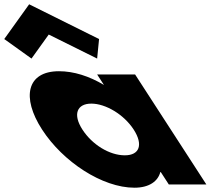

<svg xmlns="http://www.w3.org/2000/svg" viewBox="-339 -860 1042 895"><path d="M-319.2 -678 -192.2 -587 -111.8 -699 113.8 -587 122.8 -678 -203.1 -840ZM-142.8 -256C-240 -406 -214 -528 -64 -528C5 -528 76.9 -505 145.5 -464L113.7 -513H290.7L623 0H448L410.4 -58H408.4C397.6 -16 357.7 15 287.7 15C137.7 15 -45.7 -106 -142.8 -256ZM45.2 -256C90.5 -186 170.9 -136 242.9 -136C311.9 -136 329.5 -186 284.2 -256C238.2 -327 152.8 -377 86.8 -377C19.8 -377 -0.8 -327 45.2 -256Z"/></svg>

Font: Hussar
Style: BdOpOblSeven
Weight: 700
Foundry: Cannot Into Space Fonts
Version: Version 2.00